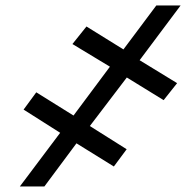

<svg xmlns="http://www.w3.org/2000/svg" viewBox="-20 -675 707 695"><path d="M439 -394.5 305.2 -218.8 438.5 -134.8 392.1 -72.3 256.8 -156.2 140.6 0H51.8L197.8 -194.3L65.4 -278.3L111.3 -340.8L246.1 -256.8L377.9 -433.6L242.2 -515.6L293 -579.1L426.8 -496.1L545.9 -655.3H633.8L485.4 -457L621.1 -374L572.3 -312.5Z"/></svg>

Font: Inter Display Extra Bold
Style: Italic
Weight: 800
Italic angle: -9.39999°
Designer: Rasmus Andersson
Foundry: rsms
Version: Version 4.000;git-4fc901f